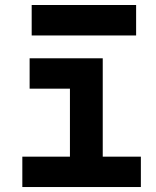

<svg xmlns="http://www.w3.org/2000/svg" viewBox="-20 -752 626 772"><path d="M261.2 0V-517.6H393.1V0ZM69.8 0V-122.1H271V0ZM383.3 0V-122.1H546.4V0ZM99.1 -395.5V-517.6H393.1V-395.5ZM107.4 -609.4V-731.9H527.3V-609.4Z"/></svg>

Font: Cascadia Code
Style: Regular
Weight: 400
Monospace: yes
Designer: Aaron Bell
Foundry: Saja Typeworks
Version: Version 2106.017